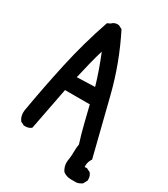

<svg xmlns="http://www.w3.org/2000/svg" viewBox="-211 -869 922 1056"><g transform="rotate(30 250.5 -341.5)"><path d="M501 43Q501 45.9 501 51.8L487.3 77.1Q467.8 90.8 450.2 91.8H424.8Q421.9 91.8 418 91.8Q389.6 91.8 367.2 75.2Q350.6 50.8 350.6 23.4Q350.6 13.7 353.5 -3.4Q356.4 -20.5 356.4 -46.4Q356.4 -72.3 360.4 -96.7Q342.8 -151.4 329.1 -207L301.8 -317.4H144.5Q131.8 -254.9 119.6 -188.5Q107.4 -122.1 92.8 -49.8L90.8 -46.9Q76.2 -35.2 54.7 -35.2Q51.8 -35.2 45.9 -35.2L22.5 -46.9L21.5 -48.8Q6.8 -68.4 6.8 -95.7Q6.8 -103.5 7.8 -110.4Q35.2 -270.5 70.3 -431.2Q105.5 -591.8 160.2 -751L178.7 -759.8Q193.4 -775.4 214.8 -775.4Q221.7 -775.4 223.6 -774.4L246.1 -762.7Q330.1 -596.7 375 -418L464.8 -60.5L461.9 -56.6Q449.2 -37.1 449.2 -11.7Q449.2 -7.8 449.2 -4.9L463.9 -5.9L487.3 5.9Q501 21.5 501 43ZM165 -411.1 279.3 -415Q254.9 -500 213.9 -601.6Q200.2 -557.6 189.5 -513.7Z"/></g></svg>

Font: JasonHandwriting2
Style: SemiBold
Weight: 600
Version: Version 1.04.7